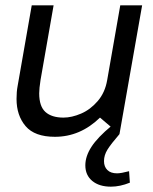

<svg xmlns="http://www.w3.org/2000/svg" viewBox="-20 -503 575 720"><path d="M42 -132Q42 -70 76 -30Q110 10 186 10Q281 10 355 -62L428 0L513 -483H431L382 -203Q374 -156 346.5 -124Q319 -92 284 -77Q249 -62 218 -62Q174 -62 150.5 -83Q127 -104 127 -153Q127 -171 132 -203L181 -483H99L46 -180Q42 -159 42 -132ZM419 147Q395 147 382.5 134.5Q370 122 370 101Q370 79 383 58Q396 37 428 0L398 -31Q346 12 323 47.5Q300 83 300 117Q300 154 326 175.5Q352 197 396 197Q430 197 467 182L464 139Q434 147 419 147Z"/></svg>

Font: Geom Light
Style: Italic
Weight: 300
Italic angle: -10°
Version: Version 1.102